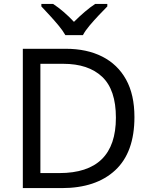

<svg xmlns="http://www.w3.org/2000/svg" viewBox="-20 -964 770 984"><path d="M669 -364Q669 -183 570.5 -91.5Q472 0 296 0H97V-714H317Q425 -714 504 -674Q583 -634 626 -556.5Q669 -479 669 -364ZM574 -361Q574 -504 503.5 -570.5Q433 -637 304 -637H187V-77H284Q574 -77 574 -361ZM315 -784Q302 -807 280 -833.5Q258 -860 234 -886Q210 -912 192 -931V-944H252Q278 -927 306 -903Q334 -879 359 -852Q386 -879 414 -903Q442 -927 468 -944H530V-931Q511 -912 486.5 -886Q462 -860 439.5 -833.5Q417 -807 405 -784Z"/></svg>

Font: Noto Sans Coptic
Style: Regular
Weight: 400
Designer: Monotype Design Team, Denis Moyogo Jacquerye
Foundry: Monotype Imaging Inc.
Version: Version 2.002; ttfautohint (v1.8.4.7-5d5b)